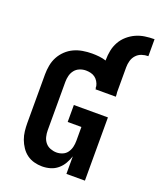

<svg xmlns="http://www.w3.org/2000/svg" viewBox="-171 -1058 968 1170"><g transform="rotate(20 312.5 -473.5)"><path d="M245 8Q219 8 193 1Q167 -6 146 -21.5Q125 -37 110 -59.5Q95 -82 86 -106.5Q77 -131 74 -157.5Q71 -184 71 -210V-525Q71 -554 76.5 -584Q82 -614 96 -640Q110 -666 132 -687Q154 -708 181 -720.5Q208 -733 238 -738Q268 -743 298 -743Q321 -743 344 -740.5Q367 -738 389 -731V-735Q389 -766 395 -796Q401 -826 416 -853Q431 -880 454.5 -900.5Q478 -921 505.5 -933.5Q533 -946 563.5 -950.5Q594 -955 625 -955V-845Q603 -845 582.5 -838Q562 -831 547.5 -815Q533 -799 527 -778Q521 -757 521 -735V-574Q522 -567 522.5 -560Q523 -553 523 -545Q523 -545 523 -545Q523 -545 523 -545H391Q391 -545 391 -545Q391 -545 391 -545Q391 -547 391 -549.5Q391 -552 391 -554H389V-565Q386 -580 377.5 -594Q369 -608 356.5 -617Q344 -626 328.5 -629.5Q313 -633 298 -633Q277 -633 257.5 -625Q238 -617 225.5 -601Q213 -585 208 -565Q203 -545 203 -525V-210Q203 -190 208 -169.5Q213 -149 226 -133Q239 -117 259 -109.5Q279 -102 299 -102Q319 -102 338 -110Q357 -118 368.5 -134.5Q380 -151 384.5 -170.5Q389 -190 389 -210V-300H300V-410H521V0H401V-114Q393 -89 379.5 -65.5Q366 -42 345 -24.5Q324 -7 298 0.5Q272 8 245 8Z"/></g></svg>

Font: Iosevka Custom XBdEx
Style: Regular
Weight: 800
Width: 7
Monospace: yes
Designer: Belleve Invis
Foundry: Belleve Invis
Version: Version 11.2.4; ttfautohint (v1.8.4)